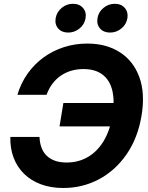

<svg xmlns="http://www.w3.org/2000/svg" viewBox="-20 -965 771 997"><path d="M308.6 11.2Q243.7 11.2 192.1 -8.1Q140.6 -27.3 104.7 -62.7Q68.8 -98.1 50.5 -146.7Q32.2 -195.3 33.7 -253.9H185.1Q186.5 -221.2 196.3 -196.3Q206.1 -171.4 224.1 -154.8Q242.2 -138.2 267.6 -129.6Q293 -121.1 326.2 -121.1Q387.2 -121.1 436.3 -149.7Q485.4 -178.2 518.1 -232.4Q550.8 -286.6 563.5 -363.3Q576.2 -440.4 563.2 -494.6Q550.3 -548.8 512.5 -577.6Q474.6 -606.4 413.1 -606.4Q380.4 -606.4 350.8 -597.9Q321.3 -589.4 296.4 -572.5Q271.5 -555.7 252.7 -530.8Q233.9 -505.9 221.7 -472.7H70.3Q88.9 -534.2 123.8 -583.3Q158.7 -632.3 206.5 -667Q254.4 -701.7 312 -720.2Q369.6 -738.8 433.1 -738.8Q532.2 -738.8 602.5 -693.6Q672.9 -648.4 703.6 -564.5Q734.4 -480.5 714.8 -363.3Q695.3 -247.6 637 -163.3Q578.6 -79.1 493.4 -33.9Q408.2 11.2 308.6 11.2ZM289.1 -308.6 309.1 -430.2H600.6L580.6 -308.6ZM551.3 -795.9Q518.1 -795.9 499.5 -817.1Q481 -838.4 486.3 -870.6Q491.2 -902.3 517.1 -923.8Q543 -945.3 576.2 -945.3Q609.4 -945.3 627.9 -923.8Q646.5 -902.3 641.6 -870.6Q636.2 -838.4 610.4 -817.1Q584.5 -795.9 551.3 -795.9ZM334 -795.9Q300.8 -795.9 282.2 -817.1Q263.7 -838.4 269 -870.6Q274.4 -902.3 300 -923.8Q325.7 -945.3 358.9 -945.3Q392.1 -945.3 410.9 -923.8Q429.7 -902.3 424.3 -870.6Q418.9 -838.4 393.1 -817.1Q367.2 -795.9 334 -795.9Z"/></svg>

Font: Inter 28pt
Style: Bold Italic
Weight: 700
Italic angle: -9.3988°
Designer: Rasmus Andersson
Foundry: rsms
Version: Version 4.001;git-66647c0bb